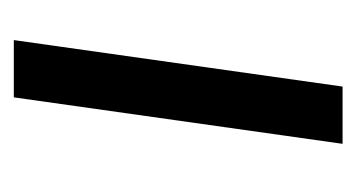

<svg xmlns="http://www.w3.org/2000/svg" viewBox="-142 -386 528 285"><g transform="rotate(90 122.5 -244.0)"><path d="M125 0 194 -488H109L40 0Z"/></g></svg>

Font: Ropa Sans
Style: Italic
Weight: 400
Designer: Botio Nikoltchev
Foundry: Botjo Nikoltchev
Version: Version 1.002